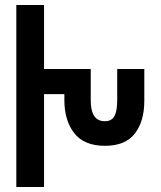

<svg xmlns="http://www.w3.org/2000/svg" viewBox="-20 -745 640 765"><path d="M45 -725H155.5V-470H341.5V-345.5Q341.5 -262 397.5 -262Q424.5 -262 435.8 -282.2Q447 -302.5 447 -345.5V-470H555V-343.5Q555 -261.5 517.2 -212.8Q479.5 -164 398 -164Q315.5 -164 276 -214.2Q236.5 -264.5 236.5 -346V-370H155.5V0H45Z"/></svg>

Font: JuliaMono Medium
Style: Regular
Weight: 500
Monospace: yes
Designer: cormullion
Foundry: corm
Version: Version 0.054; ttfautohint (v1.8.4)